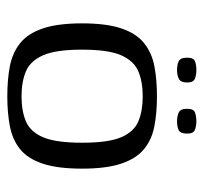

<svg xmlns="http://www.w3.org/2000/svg" viewBox="-36 -516 558 526"><g transform="rotate(90 243.0 -253.0)"><path d="M244 6Q198 6 161.5 -1Q125 -8 98.5 -29Q72 -50 58 -91Q44 -132 44 -199Q44 -266 58 -307Q72 -348 98.5 -369Q125 -390 161.5 -397Q198 -404 244 -404Q289 -404 325.5 -397Q362 -390 388 -369Q414 -348 428 -307Q442 -266 442 -199Q442 -131 428 -90Q414 -49 388 -28.5Q362 -8 325.5 -1Q289 6 244 6ZM244 -33Q284 -33 312.5 -45Q341 -57 356 -92Q371 -127 371 -199Q371 -271 356 -306Q341 -341 312.5 -353Q284 -365 244 -365Q204 -365 175.5 -353Q147 -341 131.5 -306Q116 -271 116 -199Q116 -127 131.5 -92Q147 -57 175.5 -45Q204 -33 244 -33ZM312 -459Q299 -459 288.5 -463.5Q278 -468 278 -487Q278 -505 289 -508.5Q300 -512 312 -512Q325 -512 335.5 -508Q346 -504 346 -487Q346 -468 336.5 -463.5Q327 -459 312 -459ZM172 -459Q158 -459 148 -463.5Q138 -468 138 -487Q138 -505 148.5 -508.5Q159 -512 172 -512Q185 -512 195.5 -508Q206 -504 206 -487Q206 -469 196 -464Q186 -459 172 -459Z"/></g></svg>

Font: Genos
Style: Regular
Weight: 400
Designer: Robert E. Leuschke
Foundry: Robert E. Leuschke
Version: Version 1.010